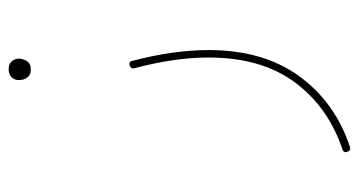

<svg xmlns="http://www.w3.org/2000/svg" viewBox="-206 -348 801 428"><g transform="rotate(-90 194.0 -133.5)"><path d="M261.7 -244.1Q271 -247.6 272.9 -238.3Q296.9 -146.5 296.9 -68.4Q296.9 53.2 238.8 133.3Q180.7 213.4 81.1 246.6Q73.2 249 70.3 241.2Q66.9 232.9 75.2 230Q169.9 198.2 225.1 123.5Q280.3 48.8 280.3 -68.4Q280.3 -144 256.3 -234.4Q254.4 -241.2 261.7 -244.1ZM230 -492.7Q230 -500.5 236.1 -507.3Q242.2 -514.2 254.4 -514.2Q267.6 -514.2 273.9 -504.4Q277.8 -498.5 277.8 -491.7Q277.8 -482.9 272.5 -473.9Q267.1 -464.8 252.9 -464.8Q243.7 -464.8 238.5 -469.7Q233.4 -474.6 231.4 -481Q230 -486.3 230 -492.7Z"/></g></svg>

Font: Mikhak Thin
Style: Regular
Weight: 100
Designer: Amin Abedi
Version: Version 3.3